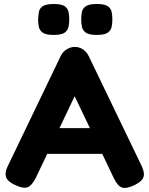

<svg xmlns="http://www.w3.org/2000/svg" viewBox="-20 -925 749 962"><path d="M688 -97Q700 -72 701 -54.5Q702 -37 690.5 -23.5Q679 -10 653 3Q613 22 591 14.5Q569 7 550 -33L354 -443L159 -33Q139 6 117.5 13.5Q96 21 56 2Q30 -10 18.5 -23.5Q7 -37 8 -55.5Q9 -74 22 -99L285 -646Q295 -666 314.5 -678Q334 -690 355 -690Q370 -690 383 -684.5Q396 -679 406.5 -669Q417 -659 424 -645ZM186 -154 248 -283H461L523 -154ZM465 -750Q426 -750 410 -761.5Q394 -773 390.5 -791Q387 -809 387 -829Q387 -848 390.5 -865.5Q394 -883 410.5 -894Q427 -905 465 -905Q504 -905 520 -894Q536 -883 539.5 -864.5Q543 -846 543 -827Q543 -809 539.5 -791Q536 -773 520 -761.5Q504 -750 465 -750ZM249 -750Q210 -750 194 -761.5Q178 -773 174.5 -791Q171 -809 171 -829Q172 -848 175 -865.5Q178 -883 194.5 -894Q211 -905 250 -905Q288 -905 304 -894Q320 -883 323.5 -864.5Q327 -846 327 -827Q327 -809 323.5 -791Q320 -773 304 -761.5Q288 -750 249 -750Z"/></svg>

Font: Fredoka Light SemiBold
Style: Regular
Weight: 600
Version: Version 2.001